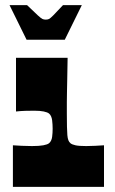

<svg xmlns="http://www.w3.org/2000/svg" viewBox="-20 -724 444 744"><path d="M30 0V-161Q47 -160 64.5 -159Q82 -158 104 -158Q132 -158 148 -161Q164 -164 170 -169Q175 -173 178 -179.5Q181 -186 182 -193.5Q183 -201 183.5 -209Q184 -217 184 -225Q184 -233 183.5 -241.5Q183 -250 182 -258Q181 -266 178 -273Q175 -280 170 -284Q164 -289 149.5 -292Q135 -295 113 -295Q93 -295 77 -294.5Q61 -294 42 -292V-500H242Q241 -446 240.5 -415Q240 -384 239.5 -365Q239 -346 239 -328Q239 -310 239 -283Q239 -253 239.5 -233Q240 -213 241 -200.5Q242 -188 245 -180.5Q248 -173 253 -169Q259 -164 272.5 -161Q286 -158 314 -158Q332 -158 349.5 -159Q367 -160 383 -161V0ZM83 -570 17 -704H85Q114 -676 126.5 -664.5Q139 -653 144.5 -650.5Q150 -648 157 -648Q165 -648 170 -650.5Q175 -653 186.5 -664.5Q198 -676 224 -704H297L231 -570Z"/></svg>

Font: Ojuju ExtraBold
Style: Regular
Weight: 800
Designer: Chisaokwu Joboson, Mirko Velimirovic
Foundry: Udi Foundry
Version: Version 1.000